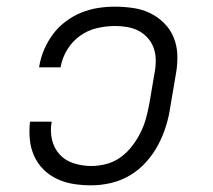

<svg xmlns="http://www.w3.org/2000/svg" viewBox="-20 -548 640 576"><path d="M254 8Q227 8 201 4Q175 0 151.5 -11Q128 -22 110.5 -39.5Q93 -57 82.5 -80Q72 -103 69.5 -129.5Q67 -156 70 -183H135Q130 -155 136 -129Q142 -103 159 -84.5Q176 -66 201.5 -58Q227 -50 254 -50Q276 -50 299 -56Q322 -62 341.5 -76Q361 -90 376 -109.5Q391 -129 401.5 -150Q412 -171 418 -193Q424 -215 428 -237L445 -337Q448 -356 447 -374Q446 -392 439.5 -408Q433 -424 421 -436.5Q409 -449 394 -456.5Q379 -464 361 -467Q343 -470 325 -470Q298 -470 270.5 -463.5Q243 -457 220 -440.5Q197 -424 182 -399.5Q167 -375 162 -348V-346H97L98 -350Q102 -375 112.5 -399.5Q123 -424 139 -445.5Q155 -467 177 -483.5Q199 -500 223.5 -510Q248 -520 273.5 -524Q299 -528 324 -528Q352 -528 379.5 -524Q407 -520 430.5 -508.5Q454 -497 472.5 -478.5Q491 -460 501 -435.5Q511 -411 512 -383.5Q513 -356 508 -328L491 -228Q487 -199 478 -170Q469 -141 454.5 -113.5Q440 -86 418.5 -62Q397 -38 370 -22Q343 -6 313 1Q283 8 254 8Z"/></svg>

Font: Iosevka Etoile Light
Style: Italic
Weight: 300
Italic angle: -9°
Designer: Belleve Invis
Foundry: Belleve Invis
Version: Version 22.1.2; ttfautohint (v1.8.4)